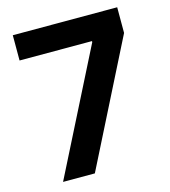

<svg xmlns="http://www.w3.org/2000/svg" viewBox="-109 -815 800 903"><g transform="rotate(-15 291.0 -364.0)"><path d="M389.2 -599.6V-604.5H36.6V-727.5H544.9V-602.5L241.2 0H86.4Z"/></g></svg>

Font: Inter RS Variable
Style: Regular
Weight: 400
Designer: Rasmus Andersson (customised by Maria Ramos and Noel Pretorius)
Foundry: rsms
Version: Version 3.001;Glyphs 3.2.3 (3260)